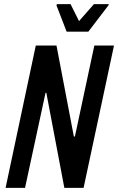

<svg xmlns="http://www.w3.org/2000/svg" viewBox="-20 -908 571 928"><path d="M7 0 153 -688H253L337 -248H342L436 -688H531L384 0H291L204 -459H200L101 0ZM302 -755 253 -882 255 -888H321L362 -806L434 -888H506L504 -882L407 -755Z"/></svg>

Font: Saira Condensed Medium
Style: Italic
Weight: 500
Width: 3
Italic angle: -12°
Designer: Hector Gatti with collaboration of the Omnibus-Type team
Foundry: Omnibus-Type
Version: Version 1.101